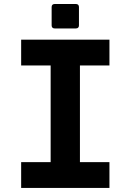

<svg xmlns="http://www.w3.org/2000/svg" viewBox="-20 -924 642 944"><path d="M248.5 -784.2H353.5C362.8 -784.2 368.2 -789.6 368.2 -798.8V-889.6C368.2 -898.9 362.8 -904.3 353.5 -904.3H248.5C239.3 -904.3 233.9 -898.9 233.9 -889.6V-798.8C233.9 -789.6 239.3 -784.2 248.5 -784.2ZM84 0H518.1V-127H373V-602.1H518.1V-729H84V-602.1H229V-127H84Z"/></svg>

Font: Hack
Style: Bold
Weight: 700
Monospace: yes
Designer: Christopher Simpkins
Foundry: Christopher Simpkins
Version: Version 2.010